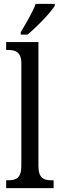

<svg xmlns="http://www.w3.org/2000/svg" viewBox="-20 -979 310 999"><path d="M88 -812V-799H123C173 -840 244 -914 265 -949V-959H166C149 -914 116 -859 88 -812ZM12 0H259V-41H248C208 -41 180 -52 180 -115V-760H12V-719H23C57 -719 91 -710 91 -651V-115C91 -52 63 -41 23 -41H12Z"/></svg>

Font: Noto Serif Devanagari Condensed
Style: Regular
Weight: 400
Width: 3
Designer: Universal Thirst, Indian Type Foundry and the Monotype Design Team
Foundry: Monotype Imaging Inc.
Version: Version 2.004